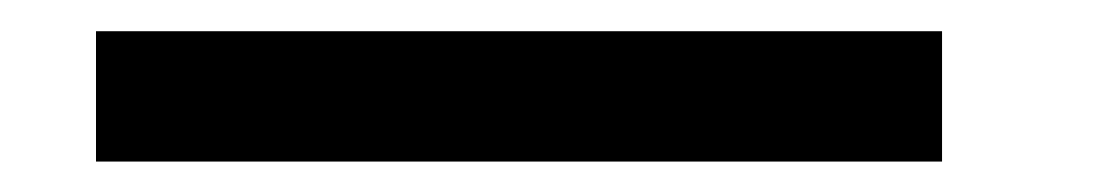

<svg xmlns="http://www.w3.org/2000/svg" viewBox="-20 105 707 123"><path d="M583.5 125V208.5H41.5V125Z"/></svg>

Font: Resagnicto
Style: Bold
Weight: 700
Version: Version 0.9991